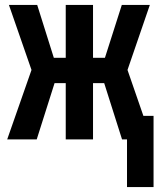

<svg xmlns="http://www.w3.org/2000/svg" viewBox="-20 -562 640 774"><path d="M9 0 107 -280 16 -542H130L197 -329H245V-542H355V-329H403L471 -542H584L494 -280L558 -95H599V192H492V0H472L400 -227H355V0H245V-227H200L128 0Z"/></svg>

Font: Noto Sans Mono SemiBold
Style: Regular
Weight: 600
Designer: Monotype Design Team
Foundry: Monotype Imaging Inc.
Version: Version 2.014; ttfautohint (v1.8.4.7-5d5b)